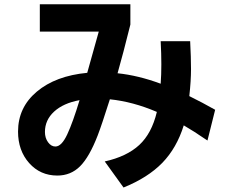

<svg xmlns="http://www.w3.org/2000/svg" viewBox="-20 -793 1040 878"><path d="M62.5 -191.4Q62.5 -301.8 148.4 -374Q234.4 -446.3 378.9 -460L431.6 -648.4H162.1V-773.4H576.2V-680.7Q543 -546.9 517.6 -458Q612.3 -448.2 714.8 -410.2Q717.8 -451.2 717.8 -499Q717.8 -546.9 714.8 -604.5H849.6Q853.5 -530.3 853.5 -477.1Q853.5 -423.8 845.7 -353.5Q905.3 -324.2 963.9 -291L928.7 -150.4Q861.3 -196.3 820.3 -219.7Q788.1 -116.2 722.2 -48.3Q656.2 19.5 544.9 64.5L459 -54.7Q559.6 -77.1 616.7 -129.9Q673.8 -182.6 697.3 -281.2Q587.9 -328.1 482.4 -338.9Q445.3 -221.7 426.8 -173.8Q388.7 -75.2 346.2 -32.7Q303.7 9.8 242.2 9.8Q164.1 9.8 113.3 -47.4Q62.5 -104.5 62.5 -191.4ZM185.5 -189.5Q185.5 -162.1 199.7 -142.6Q213.9 -123 233.4 -123Q261.7 -123 287.6 -178.7Q313.5 -234.4 343.8 -335Q269.5 -321.3 227.5 -282.7Q185.5 -244.1 185.5 -189.5Z"/></svg>

Font: GenEi M Gothic v2 Bold
Style: Regular
Weight: 700
Version: Version 2.0